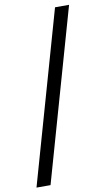

<svg xmlns="http://www.w3.org/2000/svg" viewBox="-105 -848 600 1077"><g transform="rotate(-10 195.0 -309.0)"><path d="M12 180H92L370 -798H290Z"/></g></svg>

Font: Genne Gothic Medium
Style: Regular
Weight: 500
Designer: Ryoko NISHIZUKA (kana & ideographs); Paul D. Hunt (Latin, Greek & Cyrillic); Wenlong ZHANG (bopomofo); Sandoll Communica
Foundry: Adobe Systems Incorporated
Version: Version 1.004;PS 1.004;hotconv 16.6.51;makeotf.lib2.5.65220